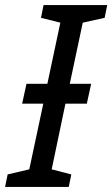

<svg xmlns="http://www.w3.org/2000/svg" viewBox="-40 -734 441 754"><path d="M-20 0 -10 -49 75 -69 130 -327H47L64 -405H146L197 -645L121 -664L131 -714H381L371 -664L285 -645L234 -405H318L301 -327H217L163 -69L240 -49L230 0Z"/></svg>

Font: Manna Sans
Style: Italic
Weight: 400
Italic angle: -12°
Designer: Monotype Design Team
Foundry: Monotype Imaging Inc.
Version: Version 2.001.1; ttfautohint (v1.8.2)